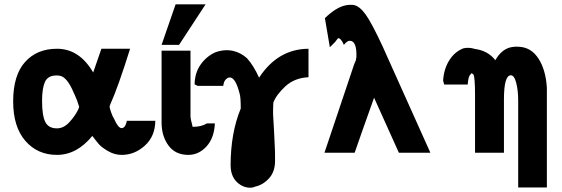

<svg xmlns="http://www.w3.org/2000/svg" viewBox="-20 -708 2606 890"><path d="M41 -238Q41 -359 96 -420.5Q151 -482 244 -482Q348 -482 412 -372Q446 -469 450 -482H583Q527 -303 492 -226Q488 -216 488 -213Q488 -209 494.5 -189Q501 -169 510 -155Q528 -114 544 -114Q549 -114 553.5 -117.5Q558 -121 560.5 -125.5Q563 -130 564.5 -135Q566 -140 567 -144L568 -148H700Q699 -76 651.5 -33Q604 10 544 10Q511 10 481 -7.5Q451 -25 438.5 -39.5Q426 -54 408 -78Q336 10 244 10Q154 10 97.5 -55Q41 -120 41 -238ZM175 -240Q175 -172 190 -142.5Q205 -113 244 -113Q275 -113 301 -141Q327 -169 342 -199Q343 -202 345 -207Q347 -212 347 -213Q338 -244 323 -276V-275Q292 -351 257 -357Q244 -359 238 -358Q201 -357 188 -327.5Q175 -298 175 -240Z M729 -140V-473H863V-174V-170Q863 -157 873 -120Q914 -120 939 -136H976Q973 -68 937 -29Q901 10 853 10Q793 10 761 -33.5Q729 -77 729 -140ZM729 -500 794 -688H933L810 -500Z M882 -317Q883 -370 909.5 -408Q936 -446 977 -465Q1020 -481 1061 -472Q1096 -464 1125 -438Q1155 -405 1181 -348Q1268 -481 1410 -482V-350Q1345 -347 1302.5 -307.5Q1260 -268 1247 -232Q1245 -194 1246 -175.5Q1247 -157 1250 -107Q1253 -57 1254 -23Q1255 -7 1255 34Q1256 86 1228 117.5Q1200 149 1163 157Q1149 164 1129.5 161.5Q1110 159 1093 148Q1049 119 1049 58Q1049 -91 1096 -205V-202Q1096 -258 1091 -273Q1072 -349 1045 -349Q1036 -349 1026.5 -339.5Q1017 -330 1015 -310H896Z M1484 0 1622 -411 1631 -432H1630Q1630 -434 1630.5 -436.5Q1631 -439 1631.5 -440Q1632 -441 1632 -442Q1635 -518 1602 -519Q1590 -520 1574 -500Q1561 -531 1547 -531Q1542 -524 1533 -513L1534 -514L1509 -489L1486 -624Q1538 -674 1581 -683Q1600 -687 1619 -685Q1647 -680 1675.5 -640Q1704 -600 1754 -492L1975 0H1829L1714 -255Q1655 -90 1624 0Z M2039 -316Q2036 -326 2034 -334Q2037 -387 2062 -427.5Q2087 -468 2128 -484Q2153 -490 2182 -481Q2242 -473 2276 -429Q2307 -483 2354 -490Q2370 -493 2389 -491Q2444 -487 2477 -435Q2510 -383 2515 -301V161H2382V-243Q2382 -288 2373 -323.5Q2364 -359 2348 -359Q2316 -359 2316 -247V0H2182V-264Q2182 -311 2180 -333.5Q2178 -356 2175.5 -361Q2173 -366 2166 -368Q2162 -368 2161 -362Q2151 -357 2148 -316Z"/></svg>

Font: Coval
Style: ExtraBold
Weight: 800
Foundry: Context Ltd
Version: Version 001.000